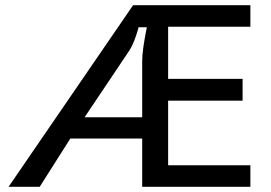

<svg xmlns="http://www.w3.org/2000/svg" viewBox="-20 -720 1045 740"><path d="M528 -186H251L133 0H13L493 -700H945V-617H628V-416H915V-332H628V-83H945V0H528ZM528 -268V-484Q528 -507 532.5 -538Q537 -569 541 -589Q545 -609 546 -615H514Q514 -611 503 -578.5Q492 -546 477 -523L306 -268Z"/></svg>

Font: Voces
Style: Regular
Weight: 400
Designer: Ana Paula Megda, Pablo Ugerman
Foundry: Ana Paula Megda, Pablo Ugerman
Version: Version 1.100